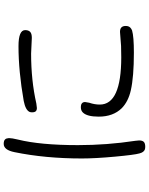

<svg xmlns="http://www.w3.org/2000/svg" viewBox="96 -868 807 1040"><g transform="rotate(-90 500.0 -348.5)"><path d="M240.2 -732.4Q207 -732.4 195.3 -673.8Q161.1 -506.8 161.1 -308.6Q161.1 -237.3 170.9 -130.4Q180.7 -23.4 188.5 2.9Q194.3 26.4 210 32.2Q216.8 34.2 224.6 34.2Q243.2 34.2 251 26.4Q258.8 18.6 258.8 1L256.8 -19.5Q233.4 -173.8 233.4 -330.1Q233.4 -534.2 263.7 -656.2Q271.5 -688.5 271.5 -704.1Q270.5 -718.8 264.6 -724.6Q257.8 -732.4 240.2 -732.4ZM856.4 -616.2Q856.4 -652.3 769.5 -652.3Q633.8 -652.3 472.7 -624Q422.9 -614.3 413.1 -591.8Q411.1 -585.9 411.1 -579.1Q411.1 -564.5 417 -558.6Q422.9 -552.7 434.6 -552.7L459 -555.7Q584 -584 729.5 -584Q729.5 -584 814.5 -580.1Q837.9 -580.1 847.2 -589.4Q856.4 -598.6 856.4 -616.2ZM410.2 -303.7Q387.7 -281.2 387.7 -217.8Q387.7 -139.6 433.6 -92.8Q469.7 -57.6 530.3 -43.9Q603.5 -27.3 734.4 -27.3Q821.3 -27.3 854.5 -37.1Q864.3 -41 870.1 -46.9Q878.9 -55.7 878.9 -71.3Q878.9 -86.9 871.1 -94.7Q863.3 -102.5 846.7 -102.5L770.5 -96.7L709 -95.7Q453.1 -95.7 453.1 -211.9Q453.1 -240.2 462.9 -268.6L466.8 -291Q466.8 -302.7 460.9 -307.6Q455.1 -314.5 438 -314.5Q420.9 -314.5 410.2 -303.7Z"/></g></svg>

Font: FakePearl
Style: ExtraLight
Weight: 300
Version: Version 1.2